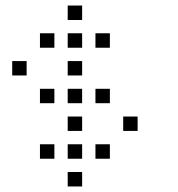

<svg xmlns="http://www.w3.org/2000/svg" viewBox="-20 -696 640 692"><path d="M225 -676Q224 -676 224 -676Q224 -676 224 -675V-625Q224 -624 224 -624Q224 -624 225 -624H275Q276 -624 276 -624Q276 -624 276 -625V-675Q276 -676 276 -676Q276 -676 275 -676ZM125 -576Q124 -576 124 -576Q124 -576 124 -575V-525Q124 -524 124 -524Q124 -524 125 -524H175Q176 -524 176 -524Q176 -524 176 -525V-575Q176 -576 176 -576Q176 -576 175 -576ZM225 -576Q224 -576 224 -576Q224 -576 224 -575V-525Q224 -524 224 -524Q224 -524 225 -524H275Q276 -524 276 -524Q276 -524 276 -525V-575Q276 -576 276 -576Q276 -576 275 -576ZM325 -576Q324 -576 324 -576Q324 -576 324 -575V-525Q324 -524 324 -524Q324 -524 325 -524H375Q376 -524 376 -524Q376 -524 376 -525V-575Q376 -576 376 -576Q376 -576 375 -576ZM25 -476Q24 -476 24 -476Q24 -476 24 -475V-425Q24 -424 24 -424Q24 -424 25 -424H75Q76 -424 76 -424Q76 -424 76 -425V-475Q76 -476 76 -476Q76 -476 75 -476ZM225 -476Q224 -476 224 -476Q224 -476 224 -475V-425Q224 -424 224 -424Q224 -424 225 -424H275Q276 -424 276 -424Q276 -424 276 -425V-475Q276 -476 276 -476Q276 -476 275 -476ZM125 -376Q124 -376 124 -376Q124 -376 124 -375V-325Q124 -324 124 -324Q124 -324 125 -324H175Q176 -324 176 -324Q176 -324 176 -325V-375Q176 -376 176 -376Q176 -376 175 -376ZM225 -376Q224 -376 224 -376Q224 -376 224 -375V-325Q224 -324 224 -324Q224 -324 225 -324H275Q276 -324 276 -324Q276 -324 276 -325V-375Q276 -376 276 -376Q276 -376 275 -376ZM325 -376Q324 -376 324 -376Q324 -376 324 -375V-325Q324 -324 324 -324Q324 -324 325 -324H375Q376 -324 376 -324Q376 -324 376 -325V-375Q376 -376 376 -376Q376 -376 375 -376ZM225 -276Q224 -276 224 -276Q224 -276 224 -275V-225Q224 -224 224 -224Q224 -224 225 -224H275Q276 -224 276 -224Q276 -224 276 -225V-275Q276 -276 276 -276Q276 -276 275 -276ZM425 -276Q424 -276 424 -276Q424 -276 424 -275V-225Q424 -224 424 -224Q424 -224 425 -224H475Q476 -224 476 -224Q476 -224 476 -225V-275Q476 -276 476 -276Q476 -276 475 -276ZM125 -176Q124 -176 124 -176Q124 -176 124 -175V-125Q124 -124 124 -124Q124 -124 125 -124H175Q176 -124 176 -124Q176 -124 176 -125V-175Q176 -176 176 -176Q176 -176 175 -176ZM225 -176Q224 -176 224 -176Q224 -176 224 -175V-125Q224 -124 224 -124Q224 -124 225 -124H275Q276 -124 276 -124Q276 -124 276 -125V-175Q276 -176 276 -176Q276 -176 275 -176ZM325 -176Q324 -176 324 -176Q324 -176 324 -175V-125Q324 -124 324 -124Q324 -124 325 -124H375Q376 -124 376 -124Q376 -124 376 -125V-175Q376 -176 376 -176Q376 -176 375 -176ZM225 -76Q224 -76 224 -76Q224 -76 224 -75V-25Q224 -24 224 -24Q224 -24 225 -24H275Q276 -24 276 -24Q276 -24 276 -25V-75Q276 -76 276 -76Q276 -76 275 -76Z"/></svg>

Font: Doto
Style: Regular
Weight: 400
Monospace: yes
Version: Version 1.000